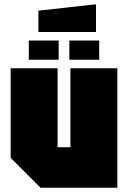

<svg xmlns="http://www.w3.org/2000/svg" viewBox="-20 -880 600 900"><path d="M530 -560V0H170L30 -140V-560H250V-190H310V-560ZM115 -600V-690H255V-600ZM305 -600V-690H445V-600ZM160 -730V-830L430 -860V-730Z"/></svg>

Font: Tektur Condensed Black
Style: Regular
Weight: 900
Width: 3
Designer: Adam Jagosz
Foundry: Adam Jagosz
Version: Version 1.005;gftools[0.9.30]